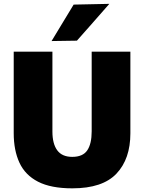

<svg xmlns="http://www.w3.org/2000/svg" viewBox="-20 -988 767 1022"><path d="M365 14.5Q251 14.5 182.5 -20.8Q114 -56 83.5 -122Q53 -188 53 -279V-713H259V-288Q259 -222.5 284.8 -187.8Q310.5 -153 364.5 -153Q421 -153 444.5 -187.8Q468 -222.5 468 -288.5V-713H674V-278.5Q674 -142 600 -63.8Q526 14.5 365 14.5ZM254.5 -769.5Q284 -818 313.2 -866.5Q342.5 -915 372 -963.5L562 -967.5Q517.5 -916.5 474 -867.2Q430.5 -818 389.5 -771.5Z"/></svg>

Font: Commissioner ExtraBold
Style: Regular
Weight: 800
Designer: Kostas Bartsokas
Foundry: Kostas Bartsokas
Version: Version 1.000; ttfautohint (v1.8.3)